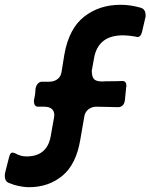

<svg xmlns="http://www.w3.org/2000/svg" viewBox="-70 -768 626 799"><path d="M-49 -48 -32 -115V-114Q-28 -133 -18 -133Q-15 -133 -7 -130Q16 -117 40 -117Q126 -117 141 -201L155 -280Q155 -282 155.5 -284.5Q156 -287 156 -288Q156 -324 113 -324H86Q71 -326 71 -349L76 -375L78 -399Q80 -412 87.5 -420Q95 -428 105 -428H135Q155 -428 169 -438.5Q183 -449 186 -468L198 -542Q217 -649 280 -698.5Q343 -748 431 -748Q464 -748 495 -741L515 -736Q536 -730 536 -704Q536 -698 535 -695L521 -635Q516 -614 502 -614Q498 -614 495 -615L493 -616Q463 -621 442 -621Q337 -621 321 -524L312 -474Q312 -449 321 -439Q330 -429 355 -429Q369 -430 396 -430Q423 -430 436 -431H439Q456 -431 456 -411Q456 -406 455 -404L450 -353Q447 -324 423 -322L332 -324Q312 -324 298 -313Q284 -302 281 -284L264 -186Q247 -84 189.5 -36.5Q132 11 51 11Q23 11 -12 1L-31 -6Q-50 -12 -50 -36Q-50 -44 -49 -48Z"/></svg>

Font: Bangerz Fix
Style: Regular
Weight: 400
Designer: vernon adams
Foundry: Vernon Adams
Version: Version 2.10;December 28, 2023;FontCreator 13.0.0.2683 64-bi